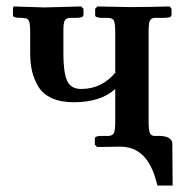

<svg xmlns="http://www.w3.org/2000/svg" viewBox="-20 -453 556 593"><path d="M439 -78.1Q439 -53.2 442.4 -43.5Q445.8 -33.7 456.1 -33.2H465.8H474.1Q481 -33.2 484.9 -32.2Q496.6 -30.8 504.4 -24.7Q512.2 -18.6 512.2 -9.8L513.2 120.1H465.8Q465.8 115.7 463.9 111.8Q436.5 0 352.1 0L279.8 1L272.9 -5.9V-24.9Q272.9 -33.2 293 -33.2H310.1H314.9Q328.1 -33.7 332 -42.5Q335.9 -51.3 335.9 -78.1V-178.2Q291 -137.2 208 -137.2Q168 -137.2 140.4 -149.7Q112.8 -162.1 98.9 -184.8Q85 -207.5 79.1 -232.7Q73.2 -257.8 73.2 -290V-355Q73.2 -378.9 69.8 -387.7Q66.4 -396.5 55.2 -397Q52.2 -397.9 42 -397.9Q32.7 -397.9 29.8 -398.9Q20 -400.4 20 -405.8V-424.8L21 -430.2V-433.1L112.8 -430.2H123Q139.6 -430.7 177 -431.6Q214.4 -432.6 231 -433.1L237.8 -425.8V-407.2Q237.8 -397.9 216.8 -397.9H202.1H196.8Q184.1 -397.5 179.9 -389.4Q175.8 -381.3 175.8 -359.9V-286.1Q175.8 -231 186.8 -204.6Q197.8 -178.2 231 -178.2Q295.9 -178.2 338.9 -231.9L335.9 -230V-354Q335.9 -381.8 331.5 -389.9Q327.1 -397.9 310.1 -397.9H293.9Q287.1 -397.9 284.2 -398.9Q273.9 -400.4 273.9 -405.8V-425.8L280.8 -433.1L378.9 -431.2H390.1Q431.6 -431.2 503.9 -433.1L509.8 -425.8V-407.2Q509.8 -400.4 500 -398.9Q495.1 -397.9 483.9 -397.9H476.1H457Q445.8 -396.5 442.4 -388.2Q439 -379.9 439 -354Z"/></svg>

Font: Common Serif SemiBold
Style: Regular
Weight: 600
Designer: Philipp H. Poll, Khaled Hosny
Foundry: Stefan Peev, Context Ltd.
Version: Version 1.026